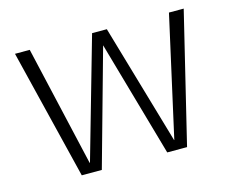

<svg xmlns="http://www.w3.org/2000/svg" viewBox="-86 -716 1034 842"><g transform="rotate(-15 431.0 -295.0)"><path d="M188 0H279L426 -526.5L576 0H666L809 -590.5H742L620 -44.5H619L460 -590.5H393L237 -44H235.5L110 -590.5H43Z"/></g></svg>

Font: Anybody SemiExpanded Light
Style: Regular
Weight: 300
Width: 6
Version: Version 1.113;gftools[0.9.25]